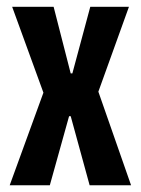

<svg xmlns="http://www.w3.org/2000/svg" viewBox="-20 -550 418 570"><path d="M8.8 0 108.9 -274.9 16.1 -529.8H139.2L189.9 -332H194.8L248 -529.8H362.8L272 -277.8L369.1 0H246.1L189.9 -205.1H185.1L127.9 0Z"/></svg>

Font: Lumene Sans Condensed
Style: Bold
Weight: 600
Width: 3
Designer: Deni Anggara
Version: Version 1.003;Glyphs 3.1.2 (3151)